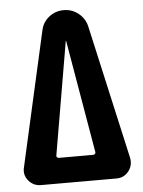

<svg xmlns="http://www.w3.org/2000/svg" viewBox="-53 -772 605 814"><g transform="rotate(-5 250.0 -365.0)"><path d="M320.3 -108.4Q324.2 -108.4 327.6 -111.8Q331.1 -115.2 330.1 -119.1L248 -598.6Q248 -599.6 247.1 -599.6Q246.1 -599.6 246.1 -598.6L164.1 -119.1Q163.1 -115.2 166 -111.8Q168.9 -108.4 173.8 -108.4ZM346.7 -652.3 474.6 -83Q481.4 -50.8 461.9 -25.4Q442.4 0 409.2 0H388.7H349.6H143.6H109.4H88.9Q55.7 0 35.2 -25.4Q14.6 -50.8 23.4 -83L151.4 -652.3Q158.2 -686.5 185.5 -708.5Q212.9 -730.5 248.5 -730.5Q284.2 -730.5 311.5 -708.5Q338.9 -686.5 346.7 -652.3Z"/></g></svg>

Font: Rounded-X Mgen+ 1mn bold
Style: Bold
Weight: 700
Designer: [Source Han Sans]
Ryoko NISHIZUKA  (kana & ideographs); Paul D. Hunt (Latin, Greek & Cyrillic); Wenlong ZHANG  (bopomofo
Version: Version 1.059.20150602